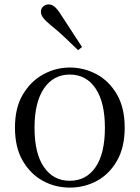

<svg xmlns="http://www.w3.org/2000/svg" viewBox="-20 -838 636 873"><path d="M297 15Q231 15 174.5 -16Q118 -47 83 -107.5Q48 -168 48 -258Q48 -348 84 -408.5Q120 -469 177 -500Q234 -531 297 -531Q362 -531 419 -500.5Q476 -470 511.5 -409Q547 -348 547 -258Q547 -168 512 -107Q477 -46 420.5 -15.5Q364 15 297 15ZM297 -16Q372 -16 414.5 -78Q457 -140 457 -257Q457 -373 414.5 -436Q372 -499 297 -499Q223 -499 180 -436Q137 -373 137 -257Q137 -140 180 -78Q223 -16 297 -16ZM353 -624 335 -610Q305 -639 274.5 -668Q244 -697 210 -724Q187 -743 176.5 -757Q166 -771 166 -784Q166 -800 177 -809Q188 -818 201 -818Q215 -818 227.5 -808Q240 -798 256 -773Q281 -734 305.5 -697Q330 -660 353 -624Z"/></svg>

Font: Noto Serif KR ExtraLight
Style: Regular
Weight: 400
Version: Version 2.002-H1;hotconv 1.1.0;makeotfexe 2.6.0